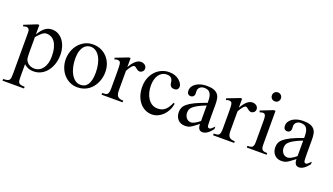

<svg xmlns="http://www.w3.org/2000/svg" viewBox="-80 -1213 3451 1992"><g transform="rotate(20 1646.0 -216.5)"><path d="M466.8 -240.7Q466.8 -188 451.9 -141.6Q437 -95.2 409.9 -60.3Q382.8 -25.4 345.2 -5.4Q307.6 14.6 261.7 14.6Q251 14.6 238.8 13.7Q226.6 12.7 213.4 8.5Q200.2 4.4 185.5 -3.7Q170.9 -11.7 155.3 -25.9V109.4Q155.3 135.7 157 152.3Q158.7 168.9 166.3 178.5Q173.8 188 189.2 191.7Q204.6 195.3 231.4 196.3V214.8H-5.9V196.3Q21.5 195.3 37.1 191.9Q52.7 188.5 60.5 179Q68.4 169.4 70.3 152.3Q72.3 135.3 72.3 107.4V-315.9Q72.3 -334.5 72 -346.4Q71.8 -358.4 70.3 -366.5Q68.8 -374.5 65.4 -379.4Q62 -384.3 56.2 -388.7Q48.3 -394 36.4 -394.8Q24.4 -395.5 2.9 -386.7L-2.9 -403.3L136.7 -459H155.3V-354.5Q172.4 -383.8 189.5 -404.1Q206.5 -424.3 224.1 -436.8Q241.7 -449.2 260.3 -454.6Q278.8 -460 299.3 -460Q336.4 -460 367.2 -443.1Q397.9 -426.3 420.2 -396.7Q442.4 -367.2 454.6 -327.1Q466.8 -287.1 466.8 -240.7ZM388.7 -194.3Q388.7 -248.5 378.4 -287.6Q368.2 -326.7 350.6 -351.6Q333 -376.5 309.6 -388.4Q286.1 -400.4 259.8 -400.4Q245.1 -400.4 232.7 -394.8Q220.2 -389.2 208 -379.2Q195.8 -369.1 183.1 -355.5Q170.4 -341.8 155.3 -325.2V-157.7Q155.3 -105.5 159.7 -86.4Q163.1 -73.7 170.9 -61Q178.7 -48.3 191.4 -38.3Q204.1 -28.3 221.2 -22Q238.3 -15.6 259.8 -15.6Q288.6 -15.6 312.3 -28.1Q335.9 -40.5 352.8 -63.5Q369.6 -86.4 379.2 -119.6Q388.7 -152.8 388.7 -194.3Z M966.3 -231.9Q966.3 -203.1 960.2 -173.6Q954.1 -144 941.9 -116.7Q929.7 -89.4 911.1 -65.4Q892.6 -41.5 868.2 -23.7Q843.8 -5.9 813 4.4Q782.2 14.6 745.6 14.6Q698.7 14.6 659.9 -4.4Q621.1 -23.4 593 -55.7Q564.9 -87.9 549.6 -130.4Q534.2 -172.9 534.2 -219.2Q534.2 -264.6 549.1 -307.9Q564 -351.1 592 -384.8Q620.1 -418.5 660.2 -439.2Q700.2 -460 750.5 -460Q798.8 -460 838.4 -442.4Q877.9 -424.8 906.5 -394Q935.1 -363.3 950.7 -321.5Q966.3 -279.8 966.3 -231.9ZM875 -194.3Q875 -244.1 865.2 -287.1Q855.5 -330.1 837.4 -361.6Q819.3 -393.1 793.5 -411.1Q767.6 -429.2 735.4 -429.2Q716.3 -429.2 696.5 -420.9Q676.8 -412.6 660.6 -393.1Q644.5 -373.5 634.5 -341.1Q624.5 -308.6 624.5 -259.8Q624.5 -211.9 634.5 -168.5Q644.5 -125 663.1 -92.3Q681.6 -59.6 707.8 -40.3Q733.9 -21 766.1 -21Q790.5 -21 810.5 -30Q830.6 -39.1 844.7 -59.6Q858.9 -80.1 866.9 -113.3Q875 -146.5 875 -194.3Z M1341.8 -406.2Q1341.8 -397.5 1338.4 -389.2Q1335 -380.9 1328.9 -374.8Q1322.8 -368.7 1314.7 -364.7Q1306.6 -360.8 1297.4 -360.8Q1285.2 -360.8 1275.6 -366.2Q1266.1 -371.6 1258.3 -378.2Q1250.5 -384.8 1243.2 -390.1Q1235.8 -395.5 1228 -395.5Q1215.8 -395.5 1198.5 -375.2Q1181.2 -355 1162.6 -319.3V-104Q1162.6 -83 1166 -66.9Q1169.4 -50.8 1178.2 -40Q1187 -29.3 1202.4 -23.9Q1217.8 -18.6 1241.7 -18.6V0H1009.3V-18.6Q1030.3 -18.6 1044.2 -20.8Q1058.1 -22.9 1066.2 -31.2Q1074.2 -39.6 1077.6 -56.2Q1081.1 -72.8 1081.1 -101.1V-274.4Q1081.1 -309.6 1080.3 -330.3Q1079.6 -351.1 1077.9 -362.8Q1076.2 -374.5 1073.2 -379.9Q1070.3 -385.3 1066.4 -389.6Q1055.7 -395.5 1042.7 -396.5Q1029.8 -397.5 1009.3 -388.7L1004.9 -406.2L1143.6 -460H1162.6V-359.9Q1218.3 -460 1278.3 -460Q1291.5 -460 1303.2 -456.1Q1314.9 -452.1 1323.5 -445.1Q1332 -438 1336.9 -428Q1341.8 -418 1341.8 -406.2Z M1754.4 -169.9Q1748 -129.4 1730.5 -95.5Q1712.9 -61.5 1687.7 -37.1Q1662.6 -12.7 1631.8 1Q1601.1 14.6 1567.9 14.6Q1528.3 14.6 1493.7 -2.2Q1459 -19 1433.1 -50Q1407.2 -81.1 1392.3 -125Q1377.4 -168.9 1377.4 -223.1Q1377.4 -276.4 1394.5 -320.1Q1411.6 -363.8 1440.7 -394.8Q1469.7 -425.8 1508.5 -442.9Q1547.4 -460 1590.8 -460Q1657.7 -460 1699.7 -425.3Q1720.7 -408.2 1731.9 -390.1Q1743.2 -372.1 1743.2 -353.5Q1743.2 -336.4 1731.7 -324.2Q1720.2 -312 1697.3 -312Q1689.9 -312 1681.2 -313.5Q1672.4 -314.9 1664.3 -320.6Q1656.2 -326.2 1650.4 -337.6Q1644.5 -349.1 1643.1 -369.1Q1640.6 -395.5 1624.8 -411.9Q1608.9 -428.2 1575.2 -428.2Q1547.4 -428.2 1525.4 -415.8Q1503.4 -403.3 1488.3 -381.6Q1473.1 -359.9 1465.3 -330.1Q1457.5 -300.3 1457.5 -265.6Q1457.5 -226.1 1467 -189.5Q1476.6 -152.8 1495.1 -124.8Q1513.7 -96.7 1540.5 -80.1Q1567.4 -63.5 1602.5 -63.5Q1623 -63.5 1641.8 -68.1Q1660.6 -72.8 1677.7 -85.4Q1694.8 -98.1 1710.7 -120.4Q1726.6 -142.6 1741.2 -177.2Z M2072.8 -267.6Q2016.1 -245.6 1983.2 -227.3Q1950.2 -209 1933.1 -192.4Q1916 -175.8 1911.4 -160.4Q1906.7 -145 1906.7 -128.9Q1906.7 -111.3 1912.1 -96.7Q1917.5 -82 1926.5 -71Q1935.5 -60.1 1948 -53.7Q1960.4 -47.4 1974.6 -46.9Q1993.7 -45.9 2017.8 -58.6Q2042 -71.3 2072.8 -96.2ZM2231.9 -64.5Q2176.8 8.3 2125 8.3Q2114.3 8.3 2104.7 4.9Q2095.2 1.5 2088.1 -6.8Q2081.1 -15.1 2076.9 -29.1Q2072.8 -43 2072.8 -64.5Q2043.5 -41.5 2024.2 -27.1Q2004.9 -12.7 1990 -4.9Q1975.1 2.9 1961.7 5.6Q1948.2 8.3 1930.7 8.3Q1906.7 8.3 1887.2 0.2Q1867.7 -7.8 1853.5 -22.7Q1839.4 -37.6 1831.5 -58.8Q1823.7 -80.1 1823.7 -106Q1823.7 -130.9 1832.8 -153.3Q1841.8 -175.8 1868.7 -198.5Q1895.5 -221.2 1944.3 -245.1Q1993.2 -269 2072.8 -296.4V-314.9Q2072.8 -347.2 2067.6 -369.1Q2062.5 -391.1 2052.2 -405Q2042 -418.9 2026.1 -425Q2010.3 -431.2 1989.3 -431.2Q1958.5 -431.2 1940.9 -415.3Q1923.3 -399.4 1921.9 -376.5L1922.9 -347.2Q1923.8 -326.2 1912.4 -313.7Q1900.9 -301.3 1882.3 -301.3Q1862.8 -301.3 1852.1 -313.7Q1841.3 -326.2 1841.3 -348.1Q1841.3 -374.5 1854.7 -395.3Q1868.2 -416 1890.9 -430.4Q1913.6 -444.8 1943.1 -452.4Q1972.7 -460 2004.9 -460Q2053.2 -460 2082.8 -449.2Q2112.3 -438.5 2128.4 -418.7Q2144.5 -398.9 2149.7 -370.8Q2154.8 -342.8 2154.8 -307.6V-155.3Q2154.8 -124 2155.8 -104Q2156.7 -84 2157.2 -77.1Q2159.7 -64 2164.6 -58.6Q2169.4 -53.2 2178.7 -53.2Q2183.1 -53.2 2186.8 -54.2Q2190.4 -55.2 2196 -59.3Q2201.7 -63.5 2210 -71.3Q2218.3 -79.1 2231.9 -92.8Z M2573.2 -406.2Q2573.2 -397.5 2569.8 -389.2Q2566.4 -380.9 2560.3 -374.8Q2554.2 -368.7 2546.1 -364.7Q2538.1 -360.8 2528.8 -360.8Q2516.6 -360.8 2507.1 -366.2Q2497.6 -371.6 2489.7 -378.2Q2481.9 -384.8 2474.6 -390.1Q2467.3 -395.5 2459.5 -395.5Q2447.3 -395.5 2429.9 -375.2Q2412.6 -355 2394 -319.3V-104Q2394 -83 2397.5 -66.9Q2400.9 -50.8 2409.7 -40Q2418.5 -29.3 2433.8 -23.9Q2449.2 -18.6 2473.1 -18.6V0H2240.7V-18.6Q2261.7 -18.6 2275.6 -20.8Q2289.6 -22.9 2297.6 -31.2Q2305.7 -39.6 2309.1 -56.2Q2312.5 -72.8 2312.5 -101.1V-274.4Q2312.5 -309.6 2311.8 -330.3Q2311 -351.1 2309.3 -362.8Q2307.6 -374.5 2304.7 -379.9Q2301.8 -385.3 2297.9 -389.6Q2287.1 -395.5 2274.2 -396.5Q2261.2 -397.5 2240.7 -388.7L2236.3 -406.2L2375 -460H2394V-359.9Q2449.7 -460 2509.8 -460Q2522.9 -460 2534.7 -456.1Q2546.4 -452.1 2554.9 -445.1Q2563.5 -438 2568.4 -428Q2573.2 -418 2573.2 -406.2Z M2771.5 -599.6Q2771.5 -578.6 2757.6 -564Q2743.7 -549.3 2722.2 -549.3Q2700.7 -549.3 2686.5 -563.5Q2672.4 -577.6 2672.4 -599.6Q2672.4 -610.4 2676.3 -619.4Q2680.2 -628.4 2687 -634.8Q2693.8 -641.1 2702.9 -644.8Q2711.9 -648.4 2722.2 -648.4Q2732.4 -648.4 2741.5 -644.5Q2750.5 -640.6 2757.1 -634Q2763.7 -627.4 2767.6 -618.7Q2771.5 -609.9 2771.5 -599.6ZM2612.8 0V-18.6Q2633.8 -18.6 2647.2 -21.5Q2660.6 -24.4 2668.2 -32.5Q2675.8 -40.5 2678.5 -54.9Q2681.2 -69.3 2681.2 -91.8V-331.1Q2681.2 -363.3 2674.1 -379.9Q2667 -396.5 2647.5 -396.5Q2640.6 -396.5 2632.3 -394.5Q2624 -392.6 2612.8 -388.7L2606.4 -406.2L2741.7 -460H2762.7V-91.8Q2762.7 -69.3 2765.6 -54.9Q2768.6 -40.5 2776.1 -32.5Q2783.7 -24.4 2797.1 -21.5Q2810.5 -18.6 2831.5 -18.6V0Z M3138.2 -267.6Q3081.5 -245.6 3048.6 -227.3Q3015.6 -209 2998.5 -192.4Q2981.4 -175.8 2976.8 -160.4Q2972.2 -145 2972.2 -128.9Q2972.2 -111.3 2977.5 -96.7Q2982.9 -82 2991.9 -71Q3001 -60.1 3013.4 -53.7Q3025.9 -47.4 3040 -46.9Q3059.1 -45.9 3083.3 -58.6Q3107.4 -71.3 3138.2 -96.2ZM3297.4 -64.5Q3242.2 8.3 3190.4 8.3Q3179.7 8.3 3170.2 4.9Q3160.6 1.5 3153.6 -6.8Q3146.5 -15.1 3142.3 -29.1Q3138.2 -43 3138.2 -64.5Q3108.9 -41.5 3089.6 -27.1Q3070.3 -12.7 3055.4 -4.9Q3040.5 2.9 3027.1 5.6Q3013.7 8.3 2996.1 8.3Q2972.2 8.3 2952.6 0.2Q2933.1 -7.8 2918.9 -22.7Q2904.8 -37.6 2897 -58.8Q2889.2 -80.1 2889.2 -106Q2889.2 -130.9 2898.2 -153.3Q2907.2 -175.8 2934.1 -198.5Q2960.9 -221.2 3009.8 -245.1Q3058.6 -269 3138.2 -296.4V-314.9Q3138.2 -347.2 3133.1 -369.1Q3127.9 -391.1 3117.7 -405Q3107.4 -418.9 3091.6 -425Q3075.7 -431.2 3054.7 -431.2Q3023.9 -431.2 3006.3 -415.3Q2988.8 -399.4 2987.3 -376.5L2988.3 -347.2Q2989.3 -326.2 2977.8 -313.7Q2966.3 -301.3 2947.8 -301.3Q2928.2 -301.3 2917.5 -313.7Q2906.7 -326.2 2906.7 -348.1Q2906.7 -374.5 2920.2 -395.3Q2933.6 -416 2956.3 -430.4Q2979 -444.8 3008.5 -452.4Q3038.1 -460 3070.3 -460Q3118.7 -460 3148.2 -449.2Q3177.7 -438.5 3193.8 -418.7Q3210 -398.9 3215.1 -370.8Q3220.2 -342.8 3220.2 -307.6V-155.3Q3220.2 -124 3221.2 -104Q3222.2 -84 3222.7 -77.1Q3225.1 -64 3230 -58.6Q3234.9 -53.2 3244.1 -53.2Q3248.5 -53.2 3252.2 -54.2Q3255.9 -55.2 3261.5 -59.3Q3267.1 -63.5 3275.4 -71.3Q3283.7 -79.1 3297.4 -92.8Z"/></g></svg>

Font: Doulos SIL Phon
Style: Regular
Weight: 400
Designer: Walt Agee, Victor Gaultney, Peter Martin, Debbi Hosken, Becca Hirsbrunner
Foundry: SIL International
Version: Version 5.000